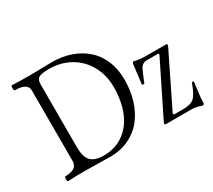

<svg xmlns="http://www.w3.org/2000/svg" viewBox="-129 -903 1280 1155"><g transform="rotate(-30 511.0 -326.0)"><path d="M56.2 2.9Q49.8 2.9 50 -13.9Q50.3 -30.8 56.2 -30.8Q139.2 -30.8 139.2 -87.9V-578.1Q139.2 -630.9 50.8 -630.9Q44.9 -630.9 44.9 -648.4Q44.9 -666 50.8 -666Q110.8 -663.1 170.9 -663.1Q197.3 -663.1 250.5 -664.6Q303.7 -666 330.1 -666Q397.9 -666 456.8 -645.8Q515.6 -625.5 559.8 -587.4Q604 -549.3 629.4 -490Q654.8 -430.7 654.8 -356.9Q654.8 -280.3 634.3 -214.6Q613.8 -148.9 575.4 -100.6Q537.1 -52.2 479.2 -24.7Q421.4 2.9 350.1 2.9Q320.3 2.9 261 1.5Q201.7 0 170.9 0Q113.3 0 56.2 2.9ZM319.8 -22.9Q400.4 -22.9 459 -65.7Q517.6 -108.4 546.9 -181.9Q576.2 -255.4 576.2 -351.1Q576.2 -435.5 538.6 -501.7Q501 -567.9 436.5 -603.5Q372.1 -639.2 293 -639.2Q239.3 -639.2 221.2 -627.9Q203.1 -616.7 203.1 -583V-147Q203.1 -80.1 230 -51.5Q256.8 -22.9 319.8 -22.9ZM984.9 14.2Q983.9 14.2 980.2 12.9Q976.6 11.7 969.2 9.5Q961.9 7.3 957 5.9Q933.1 0 915 0H735.8Q729 0 729 -6.8Q729 -12.2 731.9 -18.1L912.1 -382.8L908.2 -390.1H823.2Q802.2 -390.1 785.2 -367.2Q779.3 -358.4 746.1 -276.9Q745.1 -273.9 737.5 -274.9Q730 -275.9 730 -278.8L746.1 -409.2Q749 -424.8 755.9 -424.8Q794.4 -415 834 -415H976.1Q983.9 -415 983.9 -408.2Q983.9 -404.3 981 -397L803.2 -34.2L807.1 -25.9H874Q924.3 -25.9 948.2 -47.6Q972.2 -69.3 996.1 -137.2Q997.1 -139.6 1000.7 -140.4Q1004.4 -141.1 1007.3 -139.9Q1010.3 -138.7 1009.8 -136.2Q996.1 -37.6 996.1 -4.9Q996.1 14.2 984.9 14.2Z"/></g></svg>

Font: Junicode SmCond Light
Style: Regular
Weight: 300
Width: 4
Designer: Peter S. Baker
Version: Version 2.206